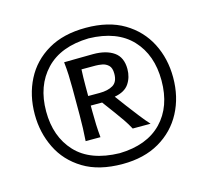

<svg xmlns="http://www.w3.org/2000/svg" viewBox="-82 -885 768 710"><g transform="rotate(-15 302.0 -530.0)"><path d="M302.2 -791Q389.2 -791 448 -755.9Q506.8 -720.7 537.1 -661.6Q567.4 -602.5 567.4 -530.3Q567.4 -455.6 536.1 -396.5Q504.9 -337.4 446 -303.2Q387.2 -269 304.7 -269Q214.4 -269 155 -305.2Q95.7 -341.3 66.7 -400.9Q37.6 -460.4 37.6 -529.8Q37.6 -603.5 67.9 -662.6Q98.1 -721.7 157.2 -756.3Q216.3 -791 302.2 -791ZM302.7 -750.5Q195.3 -748 138.2 -688Q81.1 -627.9 81.1 -529.8Q81.1 -433.1 137 -373Q192.9 -313 304.2 -310.5Q409.2 -313 466.1 -371.8Q522.9 -430.7 522.9 -530.3Q522.9 -628.4 466.8 -688.2Q410.6 -748 302.7 -750.5ZM303.7 -689.9Q353.5 -689.9 382.8 -669.4Q412.1 -648.9 412.1 -604Q412.1 -572.3 395.8 -548.1Q379.4 -523.9 340.3 -517.1L373 -473.1Q390.1 -450.7 408.4 -427Q426.8 -403.3 442.4 -386.2H374Q363.3 -406.2 350.8 -424.3Q338.4 -442.4 325.7 -459.5L289.6 -508.3H246.1V-485.4Q246.1 -457.5 247.1 -434.8Q248 -412.1 250.5 -386.2H193.8Q197.3 -434.1 197.3 -485.4V-587.4Q197.3 -615.2 196.3 -638.9Q195.3 -662.6 192.4 -688.5Q213.9 -688.5 241.7 -689.2Q269.5 -689.9 303.7 -689.9ZM301.8 -646.5H247.6Q246.1 -616.7 246.1 -583.5V-544.9H290Q321.8 -544.9 341.3 -556.6Q360.8 -568.4 360.8 -599.6Q360.8 -622.1 350.6 -631.8Q340.3 -641.6 326.7 -644Q313 -646.5 301.8 -646.5Z"/></g></svg>

Font: Pinar Medium
Style: Regular
Weight: 500
Designer: Amin Abedi
Version: Version 3.000